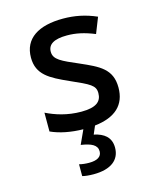

<svg xmlns="http://www.w3.org/2000/svg" viewBox="-117 -633 797 957"><g transform="rotate(-15 281.5 -154.5)"><path d="M247 240C337 240 384 202 384 139C384 86 350 60 298 49L316 7C423 -5 478 -56 478 -146C478 -242 415 -270 322 -311C236 -348 198 -364 198 -405C198 -444 231 -463 297 -463C342 -463 385 -454 439 -432L471 -513C414 -538 359 -549 299 -549C173 -549 95 -501 95 -402C95 -314 157 -282 251 -240C348 -197 374 -185 374 -145C374 -102 346 -77 269 -77C196 -77 136 -97 89 -120V-23C135 -2 192 9 255 10L222 82C275 90 305 104 305 137C305 165 282 179 240 179C223 179 203 177 189 173V234C203 238 225 240 247 240Z"/></g></svg>

Font: Noto Sans Mono SemiCondensed Medium
Style: Regular
Weight: 500
Width: 4
Designer: Monotype Design Team
Foundry: Monotype Imaging Inc.
Version: Version 2.014